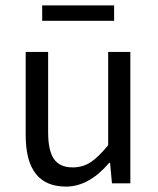

<svg xmlns="http://www.w3.org/2000/svg" viewBox="-20 -678 584 710"><path d="M224 12Q75 12 75 -178V-486H158V-189Q158 -121 179.5 -90Q201 -59 249 -59Q286 -59 315 -78Q344 -97 380 -141V-486H462V0H394L387 -76H384Q309 12 224 12ZM136 -601V-658H402V-601Z"/></svg>

Font: Toshiba Sans
Style: Regular
Weight: 400
Designer: Paul D. Hunt
Foundry: Toshiba Corporation
Version: Version 2.020;PS 2.0;hotconv 1.0.86;makeotf.lib2.5.63406